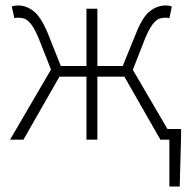

<svg xmlns="http://www.w3.org/2000/svg" viewBox="-20 -512 709 704"><path d="M601 172V0H568L436 -231H337V0H297V-231H198L66 0H17L167 -257L122 -371Q112 -395 103 -410Q94 -425 85 -433.5Q76 -442 66.5 -444.5Q57 -447 48 -447Q43 -447 40.5 -447Q38 -447 33 -445L23 -488Q33 -492 46 -492Q77 -492 104 -470.5Q131 -449 156 -388L203 -270H297V-480H337V-270H430L478 -388Q502 -449 529 -470.5Q556 -492 588 -492Q600 -492 610 -488L601 -445Q596 -447 593.5 -447Q591 -447 586 -447Q576 -447 567 -444.5Q558 -442 549 -433.5Q540 -425 531 -410Q522 -395 512 -371L467 -256L594 -39H644V-13L639 172Z"/></svg>

Font: CV Source Sans Light
Style: Regular
Weight: 300
Designer: Paul D. Hunt
Foundry: Adobe Systems Incorporated
Version: Version 3.001